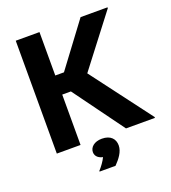

<svg xmlns="http://www.w3.org/2000/svg" viewBox="-147 -759 927 1039"><g transform="rotate(-20 316.5 -239.5)"><path d="M200 0V-290H250L461.7 0H628.3V-5L366.7 -351.7L591.7 -645V-650H436.7L250 -400H200V-650H63.3V0ZM339.2 170.8C366.7 142.5 393.3 109.2 393.3 72.5C393.3 36.7 370.8 7.5 319.2 7.5C275 7.5 249.2 31.7 249.2 60C249.2 87.5 273.3 100 291.7 103.3C283.3 122.5 263.3 150 247.5 166.7V170.8Z"/></g></svg>

Font: Familjen Grotesk
Style: Bold
Weight: 700
Designer: Anders Wikstroem, Jonas Baeckman, Matilda Gysing, Kristian Moeller
Foundry: Familjen STHLM AB
Version: Version 2.000